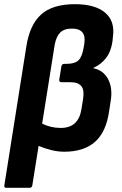

<svg xmlns="http://www.w3.org/2000/svg" viewBox="-22 -715 585 920"><path d="M9 185Q-4 185 -1 172L104 -491Q120 -596 175 -645.5Q230 -695 337 -695Q434 -695 482 -654Q530 -613 519 -538L517 -517Q510 -468 486 -437Q462 -406 426 -390V-388Q473 -378 495.5 -336.5Q518 -295 509 -235L501 -183Q487 -83 433.5 -35.5Q380 12 286 12Q255 12 223 4Q191 -4 163 -16L133 172Q132 185 119 185ZM240 -500 180 -123Q220 -102 269 -102Q354 -102 368 -191L376 -240Q383 -283 368 -302Q353 -321 316 -321H273Q260 -321 262 -334L272 -396Q274 -409 286 -409H296Q337 -409 354.5 -426.5Q372 -444 379 -488L382 -506Q393 -578 323 -578Q285 -578 266 -558.5Q247 -539 240 -500Z"/></svg>

Font: Sofia Sans ExtraBold
Style: Italic
Weight: 800
Italic angle: -9°
Designer: Botio Nikoltchev, Ani Petrova
Foundry: lettersoup
Version: Version 4.100; ttfautohint (v1.8.4.7-5d5b)